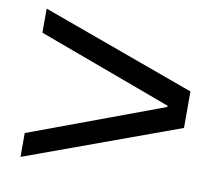

<svg xmlns="http://www.w3.org/2000/svg" viewBox="-69 -849 850 746"><g transform="rotate(10 356.5 -475.5)"><path d="M57 -277 585 -473V-478L57 -673V-768L663 -548V-404L57 -183Z"/></g></svg>

Font: Matangi SemiBold
Style: Regular
Weight: 600
Designer: Prashant Pant
Foundry: The Graphic Ant
Version: Version 3.002